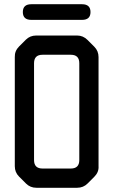

<svg xmlns="http://www.w3.org/2000/svg" viewBox="-20 -879 536 908"><path d="M70 -44 103 -11Q123 9 152 9H345Q374 9 394 -11L426 -43Q448 -65 446 -93V-609Q446 -638 426 -658L394 -690Q373 -711 345 -711H151Q122 -711 102 -691L70 -659Q49 -638 50 -609V-93Q50 -64 70 -44ZM141 -122V-580Q141 -620 181 -620H315Q355 -620 355 -580V-122Q355 -82 315 -82H181Q141 -82 141 -122ZM88 -822Q88 -785 128 -785H368Q408 -785 408 -822Q408 -859 368 -859H128Q88 -859 88 -822Z"/></svg>

Font: WDXL Lubrifont SC
Style: Regular
Weight: 400
Designer: [WDXL Lubrifont] Copyright 2020-2022 (c) NightFurySL2001, Skr-ZERO; [ZCOOL QingKe HuangYou] Copyright 2018-2022 (c) The 
Version: Version 2.001;hotconv 1.1.1;makeotfexe 2.6.0